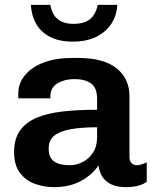

<svg xmlns="http://www.w3.org/2000/svg" viewBox="-20 -759 648 789"><path d="M202 10Q161 10 123.5 -3.5Q86 -17 62 -48.5Q38 -80 38 -134Q38 -189 62.5 -223Q87 -257 131.5 -275.5Q176 -294 238.5 -301Q301 -308 379 -308V-353Q379 -397 355 -415.5Q331 -434 285 -434Q246 -434 216.5 -416.5Q187 -399 187 -363V-355H56Q55 -358 55 -363.5Q55 -369 55 -373Q55 -417 83 -450.5Q111 -484 161 -502.5Q211 -521 277 -521H298Q406 -521 459 -478.5Q512 -436 512 -364V-115Q512 -96 521.5 -88Q531 -80 542 -80Q551 -80 562 -83.5Q573 -87 583 -92V-12Q570 -2 548.5 4Q527 10 497 10Q461 10 437 -1.5Q413 -13 400.5 -33Q388 -53 385 -79Q357 -39 311 -14.5Q265 10 202 10ZM266 -80Q294 -80 319.5 -93Q345 -106 362 -131.5Q379 -157 379 -195V-236Q315 -236 270.5 -228Q226 -220 203 -201.5Q180 -183 180 -148Q180 -111 202.5 -95.5Q225 -80 266 -80ZM279 -588Q222 -588 184.5 -608Q147 -628 128 -662Q109 -696 107 -739H187Q194 -699 217.5 -680Q241 -661 282 -661Q326 -661 349.5 -680Q373 -699 382 -739H462Q460 -696 438 -662Q416 -628 376 -608Q336 -588 279 -588Z"/></svg>

Font: Chivo SemiBold
Style: Regular
Weight: 600
Designer: Hector Gatti
Foundry: Omnibus-Type
Version: Version 2.002